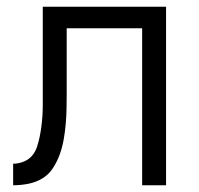

<svg xmlns="http://www.w3.org/2000/svg" viewBox="-20 -550 590 570"><path d="M402 0V-466H178V-270Q178 -248 177.5 -225.5Q177 -203 175 -180.5Q173 -158 169 -135.5Q165 -113 157.5 -92Q150 -71 137.5 -51.5Q125 -32 106 -20.5Q87 -9 64.5 -4.5Q42 0 19 0V-64Q35 -64 50 -70Q65 -76 75 -87.5Q85 -99 90 -114.5Q95 -130 98 -145Q101 -160 103 -175.5Q105 -191 106 -207Q107 -223 107 -238.5Q107 -254 107 -270V-530H473V0Z"/></svg>

Font: Lode Term
Style: Regular
Weight: 400
Monospace: yes
Designer: Belleve Invis
Foundry: Belleve Invis
Version: Version 29.2.0